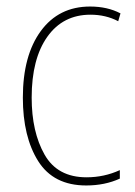

<svg xmlns="http://www.w3.org/2000/svg" viewBox="-20 -558 414 588"><path d="M347 -11V-37Q299 -15 245 -15Q156 -15 116.5 -84.5Q77 -154 77 -259Q77 -378 125 -445.5Q173 -513 257 -513Q304 -513 342 -493L349 -517Q309 -538 256 -538Q160 -538 105 -463Q50 -388 50 -259Q50 -139 97 -64.5Q144 10 244 10Q301 10 347 -11Z"/></svg>

Font: Noto Sans Display SemiCondensed Thin
Style: Regular
Weight: 250
Width: 4
Designer: Monotype Design team
Foundry: Monotype Imaging Inc.
Version: 1.000